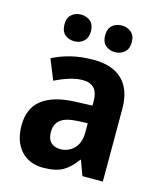

<svg xmlns="http://www.w3.org/2000/svg" viewBox="-114 -834 776 926"><g transform="rotate(15 274.5 -370.5)"><path d="M291 -556Q385 -556 435 -507.5Q485 -459 485 -363V0H383L356 -74H353Q322 -30 286 -10Q250 10 189 10Q118 10 77 -36Q36 -82 36 -161Q36 -247 92.5 -290.5Q149 -334 259 -338L342 -341V-360Q342 -407 322.5 -427.5Q303 -448 266 -448Q235 -448 199.5 -437Q164 -426 128 -408L87 -509Q128 -531 179.5 -543.5Q231 -556 291 -556ZM292 -251Q232 -248 206.5 -227Q181 -206 181 -167Q181 -132 198.5 -115Q216 -98 245 -98Q286 -98 314 -126.5Q342 -155 342 -206V-253ZM110 -685Q110 -718 129 -734.5Q148 -751 176 -751Q204 -751 223 -734.5Q242 -718 242 -685Q242 -652 223 -635Q204 -618 176 -618Q148 -618 129 -634.5Q110 -651 110 -685ZM313 -685Q313 -718 332 -734.5Q351 -751 380 -751Q407 -751 426.5 -734.5Q446 -718 446 -685Q446 -652 426.5 -635Q407 -618 380 -618Q351 -618 332 -635Q313 -652 313 -685Z"/></g></svg>

Font: Noto Sans Hebrew SemiCondensed
Style: Bold
Weight: 700
Width: 4
Designer: Monotype Design Team
Foundry: Monotype Imaging Inc.
Version: Version 2.004; ttfautohint (v1.8.4.7-5d5b)